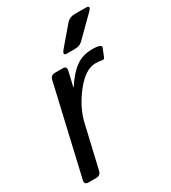

<svg xmlns="http://www.w3.org/2000/svg" viewBox="-173 -791 784 881"><g transform="rotate(-30 219.0 -350.5)"><path d="M242.7 -561.5Q218.3 -561.5 240.2 -587.4L321.3 -682.6Q336.9 -700.7 363.8 -700.7H422.9Q451.7 -700.7 425.8 -675.3L325.2 -575.7Q310.5 -561.5 283.7 -561.5ZM32.7 0Q10.7 0 15.6 -22L124 -490.7Q128.9 -512.7 150.9 -512.7H191.9Q213.9 -512.7 209 -490.7L190.9 -412.6H192.9Q228 -467.8 264.9 -494.4Q301.8 -521 352.1 -521Q380.9 -521 392.6 -515.6Q401.9 -511.7 397.5 -501L381.3 -460.9Q377.9 -452.1 367.2 -454.1Q350.6 -457.5 333.5 -457.5Q280.3 -457.5 225.6 -388.4Q170.9 -319.3 153.8 -246.1L101.6 -22Q96.7 0 74.7 0Z"/></g></svg>

Font: Istok Web
Style: Italic
Weight: 400
Italic angle: -13°
Designer: Andrey V. Panov
Foundry: Andrey V. Panov
Version: Version 1.0.2g